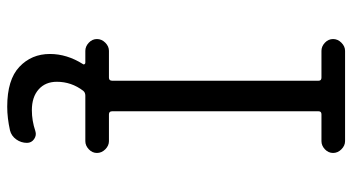

<svg xmlns="http://www.w3.org/2000/svg" viewBox="-245 -525 990 540"><g transform="rotate(90 250.0 -255.0)"><path d="M198.2 -66.4Q207 -66.4 207 -75.2V-656.2Q207 -664.1 198.2 -664.1H123Q110.4 -664.1 100.1 -673.8Q89.8 -683.6 89.8 -696.8Q89.8 -710 100.1 -720.2Q110.4 -730.5 123 -730.5H377Q389.6 -730.5 399.9 -720.2Q410.2 -710 410.2 -696.8Q410.2 -683.6 399.9 -673.8Q389.6 -664.1 377 -664.1H301.8Q293 -664.1 293 -656.2V-75.2Q293 -66.4 301.8 -66.4H377Q389.6 -66.4 399.9 -56.2Q410.2 -45.9 410.2 -32.7Q410.2 -19.5 399.9 -9.8Q389.6 0 377 0H249Q240.2 0 235.4 5.9Q210 39.1 210 80.1Q210 112.3 231.4 131.3Q252.9 150.4 290 150.4Q319.3 150.4 348.6 140.6Q360.4 136.7 371.1 144Q381.8 151.4 381.8 164.1Q381.8 180.7 372.1 194.3Q362.3 208 346.7 211.9Q311.5 219.7 280.3 219.7Q204.1 219.7 168 185.5Q131.8 151.4 131.8 99.6Q131.8 51.8 160.2 6.8Q162.1 4.9 160.6 2.4Q159.2 0 156.2 0H123Q110.4 0 100.1 -9.8Q89.8 -19.5 89.8 -32.7Q89.8 -45.9 100.1 -56.2Q110.4 -66.4 123 -66.4Z"/></g></svg>

Font: Rounded Mgen+ 1mn regular
Style: Regular
Weight: 400
Designer: [Source Han Sans]
Ryoko NISHIZUKA  (kana & ideographs); Paul D. Hunt (Latin, Greek & Cyrillic); Wenlong ZHANG  (bopomofo
Version: Version 1.059.20150602